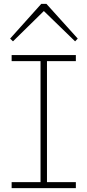

<svg xmlns="http://www.w3.org/2000/svg" viewBox="-20 -970 451 990"><path d="M206.1 -913.1 46.9 -756.8 32.2 -771 192.9 -950.2H219.2L380.9 -771L367.2 -756.8ZM40 -654.8V-686H371.1V-654.8H222.2V-30.8H371.1V0H40V-30.8H189V-654.8Z"/></svg>

Font: BioRhyme ExtraLight
Style: Regular
Weight: 275
Designer: Aoife Mooney
Foundry: Aoife Mooney Type
Version: Version 1.500;PS 001.500;hotconv 1.0.88;makeotf.lib2.5.64775